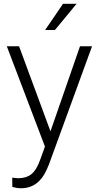

<svg xmlns="http://www.w3.org/2000/svg" viewBox="-20 -770 515 1003"><path d="M15.6 -528.3H79.6L243.7 -84L397.9 -528.3H460.9L235.4 89.8L223.6 117.2Q180.2 213.4 89.4 213.4Q68.4 213.4 44.4 206.5L43.9 158.2L74.2 161.1Q117.2 161.1 143.8 139.9Q170.4 118.7 189 66.9L214.8 -4.4ZM215.8 -613.3 309.1 -750H379.9L267.1 -613.3Z"/></svg>

Font: Roboto Light
Style: Regular
Weight: 300
Designer: Google
Version: Version 2.137; 2017